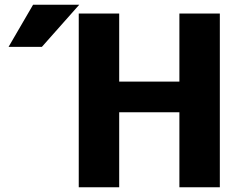

<svg xmlns="http://www.w3.org/2000/svg" viewBox="-20 -787 1020 807"><path d="M734 -315H481V0H311V-730H481V-444H734V-730H904V0H734ZM119 -767H313L156 -590H16Z"/></svg>

Font: M PLUS 1p ExtraBold
Style: Regular
Weight: 800
Version: Version 1.062